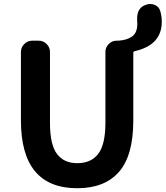

<svg xmlns="http://www.w3.org/2000/svg" viewBox="-20 -948 847 981"><path d="M680.7 -843.8Q680.7 -849.6 680.7 -855.5Q680.7 -874 687.5 -890.6Q697.3 -912.1 718.8 -920.9L721.7 -921.9Q734.4 -927.7 747.1 -927.7Q757.8 -927.7 768.6 -923.8Q792 -915 798.8 -891.6Q806.6 -864.3 806.6 -836.9Q806.6 -717.8 668 -686.5Q661.1 -684.6 661.1 -677.7V-333Q661.1 -153.3 587.9 -69.8Q514.6 13.7 375 13.7Q86.9 13.7 86.9 -333V-682.6Q86.9 -706.1 104 -723.1Q121.1 -740.2 144.5 -740.2H177.7Q201.2 -740.2 218.3 -723.1Q235.4 -706.1 235.4 -682.6V-320.3Q235.4 -209 271 -161.6Q306.6 -114.3 375 -114.3Q445.3 -114.3 481.9 -162.1Q518.6 -210 518.6 -320.3V-682.6Q518.6 -706.1 535.6 -723.1Q552.7 -740.2 576.2 -740.2H585.9Q629.9 -743.2 655.8 -762.2Q681.6 -781.2 681.6 -827.1Q681.6 -835 680.7 -843.8Z"/></svg>

Font: Gen Jyuu Gothic Bold
Style: Bold
Weight: 700
Designer: [Source Han Sans]
Ryoko NISHIZUKA  (kana & ideographs); Paul D. Hunt (Latin, Greek & Cyrillic); Wenlong ZHANG  (bopomofo
Version: Version 1.002.20150607